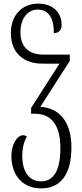

<svg xmlns="http://www.w3.org/2000/svg" viewBox="-20 -791 455 1062"><path d="M208 251C313 251 375 177 375 24C375 -124 302 -195 203 -200L366 -454V-489H220C141 -489 93 -530 93 -612C93 -694 137 -738 188 -738C251 -738 278 -689 278 -608C302 -608 321 -622 321 -653C321 -721 274 -771 191 -771C103 -771 40 -708 40 -608C40 -495 115 -439 214 -439H309L152 -194V-162H172C266 -162 314 -96 314 27C314 154 276 212 207 212C135 212 103 149 103 72C103 28 113 -10 129 -36C123 -40 116 -43 108 -43C75 -43 43 7 43 72C43 173 100 251 208 251Z"/></svg>

Font: Noto Serif Georgian ExtraCondensed Light
Style: Regular
Weight: 300
Width: 2
Designer: Monotype Design Team, Akaki Razmadze
Foundry: Google LLC
Version: Version 2.003